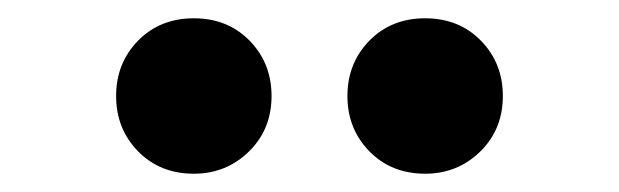

<svg xmlns="http://www.w3.org/2000/svg" viewBox="-20 -838 677 210"><path d="M192 -648Q155 -648 131 -672.5Q107 -697 107 -733Q107 -769 131 -793.5Q155 -818 192 -818Q229 -818 253 -793.5Q277 -769 277 -733Q277 -697 253 -673Q228 -648 192 -648ZM445 -648Q408 -648 384 -672.5Q360 -697 360 -733Q360 -769 384 -793.5Q408 -818 445 -818Q482 -818 506 -793.5Q530 -769 530 -733Q530 -697 506 -673Q481 -648 445 -648Z"/></svg>

Font: GenSekiGothic TW H
Style: Regular
Weight: 900
Version: Version 1.501;PS 1;hotconv 16.6.51;makeotf.lib2.5.65220